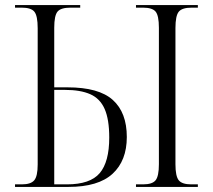

<svg xmlns="http://www.w3.org/2000/svg" viewBox="-20 -734 836 754"><path d="M39 0V-10H66Q101 -10 114.5 -26Q128 -42 128 -88V-623Q128 -672 115 -688Q102 -704 65 -704H39V-714H295V-704H257Q219 -704 206 -688.5Q193 -673 193 -625V-391H245Q368 -391 423 -341.5Q478 -292 478 -196Q478 -103 422 -51.5Q366 0 249 0ZM514 0V-10H542Q578 -10 591 -26Q604 -42 604 -89V-625Q604 -673 591 -688.5Q578 -704 541 -704H514V-714H757V-704H733Q695 -704 682 -688Q669 -672 669 -624V-89Q669 -42 682 -26Q695 -10 731 -10H757V0ZM243 -10Q334 -10 371.5 -54Q409 -98 409 -194Q409 -265 391 -306Q373 -347 334.5 -364Q296 -381 235 -381H193V-10Z"/></svg>

Font: Noto Serif Display SemiCondensed Light
Style: Regular
Weight: 300
Width: 4
Designer: Monotype Design Team
Foundry: Monotype Imaging Inc.
Version: Version 2.009